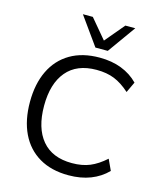

<svg xmlns="http://www.w3.org/2000/svg" viewBox="-135 -1034 955 1140"><g transform="rotate(15 342.0 -464.0)"><path d="M62 0ZM395 9Q289 9 214.5 -35Q140 -79 101 -160Q62 -241 62 -353Q62 -464 101 -545Q140 -626 214.5 -670Q289 -714 395 -714Q470 -714 529.5 -691Q589 -668 632 -624L601 -558Q553 -601 506 -620Q459 -639 396 -639Q275 -639 212 -564Q149 -489 149 -353Q149 -216 212 -141Q275 -66 396 -66Q459 -66 506 -85.5Q553 -105 601 -148L632 -81Q589 -37 529.5 -14Q470 9 395 9ZM354 -765 231 -937H292L392 -818L492 -937H553L430 -765Z"/></g></svg>

Font: Winston
Style: Regular
Weight: 400
Designer: Original fonts by Vernon Adams / Changes by Cristiano Sobral
Foundry: Original fonts by Vernon Adams / Changes by Cristiano Sobral
Version: Version 2.503;July 17, 2020;FontCreator 13.0.0.2655 64-bit